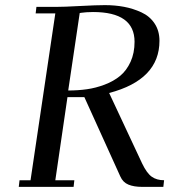

<svg xmlns="http://www.w3.org/2000/svg" viewBox="-20 -729 674 749"><path d="M53.2 0 56.2 -25.9H99.1L195.8 -676.8H119.1L122.1 -702.1H196.8Q229 -702.1 292.5 -705.6Q356 -709 389.2 -709Q428.7 -709 463.9 -702.4Q499 -695.8 531.5 -680.9Q564 -666 583 -637.5Q602.1 -608.9 602.1 -569.8Q602.1 -418 405.8 -366.2L534.2 -91.8Q552.7 -53.2 572 -39.6Q591.3 -25.9 620.1 -25.9L617.2 0H534.2Q502.4 0 481 -8.8Q459.5 -17.6 449.2 -41L309.1 -350.1H243.2L195.8 -25.9H270L267.1 0ZM246.1 -376Q284.7 -376 319.1 -380.9Q353.5 -385.7 388.4 -398.9Q423.3 -412.1 448.5 -432.9Q473.6 -453.6 489.3 -487.8Q504.9 -522 504.9 -565.9Q504.9 -682.1 342.8 -682.1Q330.1 -682.1 317.1 -681.2Q304.2 -680.2 297.9 -679.2L291 -678.2Z"/></svg>

Font: Dehuti
Style: Bold-Italic
Weight: 700
Version: Version 1.2